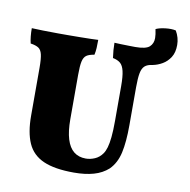

<svg xmlns="http://www.w3.org/2000/svg" viewBox="-87 -884 971 979"><g transform="rotate(10 398.5 -394.5)"><path d="M596 -277Q596 -191 583.5 -135Q571 -79 536 -44Q505 -16 461 -3.5Q417 9 359 9Q259 9 201 -16.5Q143 -42 118.5 -97Q94 -152 94 -239V-486Q94 -533 88.5 -556Q83 -579 69 -588Q55 -597 28 -601Q24 -617 22 -637Q20 -657 20 -679Q40 -678 78 -677Q116 -676 156 -676Q176 -676 206 -676Q236 -676 268 -676.5Q300 -677 326 -677.5Q352 -678 364 -679Q364 -655 363 -636.5Q362 -618 358 -601Q331 -597 317.5 -587.5Q304 -578 299 -555Q294 -532 294 -486V-256Q294 -194 306.5 -153Q319 -112 344 -92Q369 -72 406 -72Q429 -72 452.5 -82Q476 -92 492 -115Q501 -128 507 -148.5Q513 -169 516.5 -202.5Q520 -236 520 -287V-467Q520 -517 513.5 -544.5Q507 -572 493 -584Q479 -596 454 -601Q451 -621 449.5 -641Q448 -661 448 -679Q462 -678 482.5 -677.5Q503 -677 524.5 -676.5Q546 -676 560 -676Q589 -676 618.5 -677Q648 -678 667 -679Q667 -657 665.5 -637.5Q664 -618 659 -601Q633 -598 619.5 -586Q606 -574 601 -548Q596 -522 596 -476ZM659 -601 555 -676Q611 -676 629.5 -693Q648 -710 648 -738Q648 -756 642 -784Q661 -793 692 -796.5Q723 -800 745 -795Q765 -761 765 -723Q765 -684 749 -659Q733 -634 709 -620Q685 -606 659 -601Z"/></g></svg>

Font: Vollkorn Black
Style: Regular
Weight: 900
Designer: Friedrich Althausen
Foundry: Friedrich Althausen
Version: Version 5.000